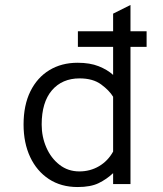

<svg xmlns="http://www.w3.org/2000/svg" viewBox="-20 -742 656 774"><path d="M293 12Q226 12 177 -20.2Q128 -52.5 101.5 -109.2Q75 -166 75 -240Q75 -318 102.5 -373.8Q130 -429.5 179 -459.2Q228 -489 293 -489Q342.5 -489 377.8 -475Q413 -461 436 -440V-553H294V-616H436V-687L506 -722V-616H571V-553H506V0H436V-44Q410 -19.5 377.8 -3.8Q345.5 12 293 12ZM300 -51Q343.5 -51 379.2 -72Q415 -93 436 -131V-352Q420.5 -377.5 387.5 -401.8Q354.5 -426 301 -426Q230.5 -426 189.2 -377.8Q148 -329.5 148 -240Q148 -190.5 166.8 -147.5Q185.5 -104.5 219.8 -77.8Q254 -51 300 -51Z"/></svg>

Font: Overpass Mono Light Light
Style: Regular
Weight: 300
Monospace: yes
Version: Version 4.000